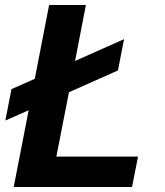

<svg xmlns="http://www.w3.org/2000/svg" viewBox="-20 -750 660 770"><path d="M477.5 -593 281 -505.5 324.5 -730H177L119.5 -434L26 -392.5L1.5 -266.5L95 -308L35 0H509.5L533.5 -122H206L256.5 -380L453 -467.5Z"/></svg>

Font: Monaspace Neon
Style: Bold Italic
Weight: 700
Italic angle: -11°
Designer: Riley Cran & the Lettermatic Team
Foundry: Lettermatic
Version: Version 1.200 (Monaspace Neon)